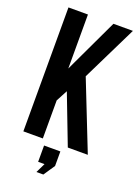

<svg xmlns="http://www.w3.org/2000/svg" viewBox="-163 -770 741 1019"><g transform="rotate(20 207.0 -260.5)"><path d="M184 -279 150 -215V0H40V-700H150V-395L294 -700H404L251 -388L404 0H291ZM169 125V33H261V115L218 179H179L205 125Z"/></g></svg>

Font: BebasNeueW03-Regular
Style: Regular
Weight: 400
Designer: Ryoichi Tsunekawa
Foundry: Ryoichi Tsunekawa
Version: Version 1.30